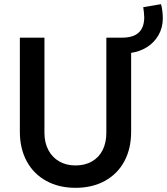

<svg xmlns="http://www.w3.org/2000/svg" viewBox="-20 -902 809 930"><path d="M76.2 -263.7V-719.7H195.3V-257.8Q195.3 -210.9 214.4 -175Q233.4 -139.2 267.3 -119.9Q301.3 -100.6 345.7 -100.6Q391.1 -100.6 425 -119.9Q459 -139.2 477.1 -175Q495.1 -210.9 495.1 -257.8V-719.7H574.2Q626.5 -720.2 652.3 -744.6Q678.2 -769 678.7 -817.4Q677.7 -844.2 673.8 -867.2L759.8 -881.8Q764.2 -868.2 766.4 -848.4Q768.6 -828.6 768.6 -813.5Q768.6 -768.1 747.8 -731.9Q727.1 -695.8 692.1 -673.8Q657.2 -651.9 615.2 -646V-263.7Q615.2 -182.1 582.3 -120.8Q549.3 -59.6 488.3 -25.9Q427.2 7.8 345.7 7.8Q265.1 7.8 203.9 -25.9Q142.6 -59.6 109.4 -121.1Q76.2 -182.6 76.2 -263.7Z"/></svg>

Font: Reddit Sans Chocolate SemiBold
Style: Regular
Weight: 600
Designer: Stephen Hutchings
Foundry: Reddit
Version: Version 1.011